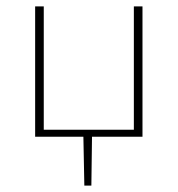

<svg xmlns="http://www.w3.org/2000/svg" viewBox="-20 -428 556 601"><path d="M399 -408H426V0H268L266 153H244L241 0H90V-408H117V-22H399Z"/></svg>

Font: EauTestInfant Extralight
Style: Regular
Weight: 250
Designer: Christian Thalmann (Catharsis Fonts)
Version: Version 0.001;PS 000.001;hotconv 1.0.88;makeotf.lib2.5.64775